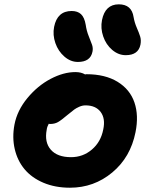

<svg xmlns="http://www.w3.org/2000/svg" viewBox="-20 -855 689 887"><path d="M561 -600.1Q526.9 -600.1 498.3 -624.5Q469.7 -648.9 456.8 -686.8Q443.8 -724.6 451.2 -762.2Q465.8 -835 528.8 -835Q588.4 -835 597.2 -775.9Q601.6 -750.5 611.8 -727.1Q622.1 -703.6 627.4 -686.8Q632.8 -669.9 628.9 -648.9Q619.1 -600.1 561 -600.1ZM339.8 -568.8Q306.2 -568.8 277.6 -593.5Q249 -618.2 235.8 -656Q222.7 -693.8 230 -731Q244.6 -804.2 311 -804.2Q338.4 -804.2 354.2 -789.6Q370.1 -774.9 376 -740.2Q379.9 -712.4 389.9 -688Q399.9 -663.6 405.3 -647.9Q410.6 -632.3 407.2 -616.2Q397.9 -568.8 339.8 -568.8ZM303.2 12.2Q234.9 12.2 180.7 -10.7Q126.5 -33.7 93.5 -73.2Q60.5 -112.8 48.1 -166.3Q35.6 -219.7 46.9 -279.8Q59.6 -345.2 106.7 -402.1Q153.8 -459 213.6 -490.5Q273.4 -522 328.1 -522Q355 -522 373 -511.2Q375 -512.2 378.9 -512.2Q465.8 -512.2 523.2 -477.1Q580.6 -441.9 601.1 -381.6Q621.6 -321.3 606 -244.1Q583 -128.4 498.5 -58.1Q414.1 12.2 303.2 12.2ZM195.8 -255.9Q184.6 -197.8 214.8 -163.3Q245.1 -128.9 308.1 -128.9Q363.3 -128.9 404.5 -164.1Q445.8 -199.2 457 -256.8Q467.8 -307.1 445.1 -337.6Q422.4 -368.2 375 -368.2Q360.4 -368.2 345.7 -361.6Q331.1 -355 323 -348.9Q314.9 -342.8 292 -324.2Q262.7 -299.3 247.6 -290.8Q232.4 -282.2 210.9 -282.2Q207 -282.2 205.1 -283.2Q197.3 -269 195.8 -255.9Z"/></svg>

Font: Shantell Sans Normal
Style: Bold Italic
Weight: 700
Italic angle: -11.31°
Designer: Stephen Nixon, Anya Danilova, Shantell Martin
Foundry: Arrow Type
Version: Version 1.006;[559af2be0]